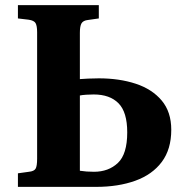

<svg xmlns="http://www.w3.org/2000/svg" viewBox="-20 -730 719 750"><path d="M50 0V-53L93 -59Q113 -61 119 -71Q125 -81 125 -110V-604Q125 -629 119 -639.5Q113 -650 92 -653L50 -658V-710H366V-658L324 -652Q305 -650 298.5 -639Q292 -628 292 -602V-421Q304 -422 324.5 -423Q345 -424 366 -424Q446 -424 510 -403Q574 -382 611.5 -337.5Q649 -293 649 -223Q649 -147 612 -97.5Q575 -48 508.5 -24Q442 0 355 0ZM292 -63Q305 -61 318.5 -60Q332 -59 347 -59Q404 -59 440.5 -93.5Q477 -128 477 -213Q477 -292 443 -326.5Q409 -361 346 -361Q333 -361 317 -360Q301 -359 292 -357Z"/></svg>

Font: Literata 36pt
Style: Bold
Weight: 700
Designer: Latin by Veronika Burian and Jose Scaglione. Greek by Irene Vlachou. Cyrillic by Vera Evstafieva.
Foundry: TypeTogether
Version: Version 3.002